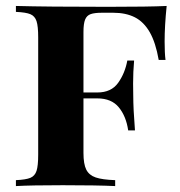

<svg xmlns="http://www.w3.org/2000/svg" viewBox="-20 -628 606 648"><path d="M535.6 -487.8Q535.6 -448.7 538.6 -425.8H515.6Q505.4 -484.4 485.4 -519.3Q465.3 -554.2 435.1 -569.6Q404.8 -585 361.8 -585H324.7Q298.8 -585 285.9 -580.3Q272.9 -575.7 267.3 -562Q261.7 -548.3 261.7 -520V-315.9H308.6Q355.5 -315.9 378.7 -348.4Q401.9 -380.9 409.7 -423.8H432.6Q429.2 -384.8 429.2 -346.2L429.7 -306.2Q429.7 -261.2 435.5 -188H412.6Q405.8 -235.4 381.1 -265.6Q356.4 -295.9 308.6 -295.9H261.7V-111.8Q261.7 -74.2 271.2 -55.4Q280.8 -36.6 303 -29.1Q325.2 -21.5 368.7 -20V0Q307.1 -2.9 191.9 -2.9Q85 -2.9 33.7 0V-20Q67.4 -21.5 82.5 -27.8Q97.7 -34.2 103.3 -51.3Q108.9 -68.4 108.9 -106V-502Q108.9 -539.6 103.3 -556.6Q97.7 -573.7 82.5 -580.1Q67.4 -586.4 33.7 -587.9V-607.9Q137.7 -605 343.8 -605Q483.9 -605 542.5 -607.9Q535.6 -541 535.6 -487.8Z"/></svg>

Font: TypoPRO Playfair Display SC
Style: Bold
Weight: 700
Designer: Claus Eggers Sørensen
Foundry: Claus Eggers Sørensen
Version: Version 1.004;PS 001.004;hotconv 1.0.70;makeotf.lib2.5.58329